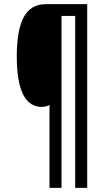

<svg xmlns="http://www.w3.org/2000/svg" viewBox="-20 -780 524 927"><path d="M401 127H343V-703H277V127H219V-273Q203 -264 181 -264Q61 -264 61 -509Q61 -634 94.5 -697Q128 -760 202 -760H401Z"/></svg>

Font: Noto Sans Georgian ExtraCondensed
Style: Regular
Weight: 400
Width: 2
Designer: Monotype Design Team, Akaki Razmadze
Foundry: Google LLC
Version: Version 2.005; ttfautohint (v1.8.4.7-5d5b)